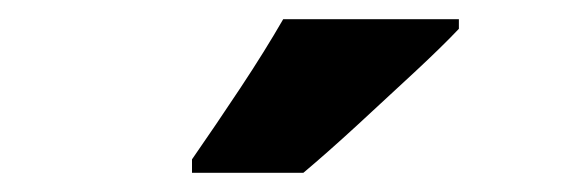

<svg xmlns="http://www.w3.org/2000/svg" viewBox="-20 -786 603 200"><path d="M180 -620Q205 -656 230.5 -694.5Q256 -733 275 -766H458V-756Q441 -738 412 -711Q383 -684 352 -655.5Q321 -627 296 -606H180Z"/></svg>

Font: Noto Sans Mono SemiCondensed Black
Style: Regular
Weight: 900
Width: 4
Designer: Monotype Design Team
Foundry: Monotype Imaging Inc.
Version: Version 2.014; ttfautohint (v1.8.4.7-5d5b)